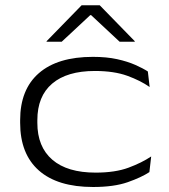

<svg xmlns="http://www.w3.org/2000/svg" viewBox="-20 -714 658 748"><path d="M342.5 14.5Q204 14.5 131.2 -50Q58.5 -114.5 58.5 -235.5V-246Q58.5 -365.5 131.5 -429Q204.5 -492.5 342 -492.5Q395.5 -492.5 436.2 -483.5Q477 -474.5 507 -461.2Q537 -448 556 -435.5L563 -375Q527.5 -400 475.8 -418.8Q424 -437.5 349.5 -437.5Q241 -437.5 183.2 -388.2Q125.5 -339 125.5 -246V-235.5Q125.5 -142 183.8 -91.8Q242 -41.5 352.5 -41.5Q429 -41.5 480.8 -60.8Q532.5 -80 569 -104.5L562 -43.5Q531 -23 477.5 -4.2Q424 14.5 342.5 14.5ZM298 -693.5H368.5L505 -553.5V-551.5H446L335 -655H331.5L220.5 -551.5H161.5V-553.5Z"/></svg>

Font: Anek Latin Expanded Light
Style: Regular
Weight: 300
Width: 7
Designer: Yesha Goshar
Foundry: Ek Type
Version: Version 1.003